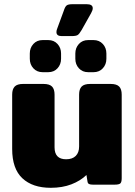

<svg xmlns="http://www.w3.org/2000/svg" viewBox="-20 -880 643 915"><path d="M249 -727Q249 -735 252 -742L284 -829Q290 -848 297.5 -854Q305 -860 326 -860H393Q422 -860 422 -841Q422 -831 414 -817L369 -737Q358 -718 350 -713Q342 -708 320 -708H274Q249 -708 249 -727ZM122 -600V-625Q122 -652 139 -670.5Q156 -689 183 -689H210Q237 -689 254 -670.5Q271 -652 271 -625V-600Q271 -573 254 -554.5Q237 -536 210 -536H183Q156 -536 139 -554.5Q122 -573 122 -600ZM339 -600V-625Q339 -652 356 -670.5Q373 -689 400 -689H426Q453 -689 470 -670.5Q487 -652 487 -625V-600Q487 -573 470 -554.5Q453 -536 426 -536H400Q373 -536 356 -554.5Q339 -573 339 -600ZM38 -170V-429Q38 -455 50 -467.5Q62 -480 90 -480H187Q216 -480 228 -467.5Q240 -455 240 -429V-178Q240 -121 295 -121Q325 -121 341 -137Q357 -153 357 -182V-429Q357 -455 369 -467.5Q381 -480 410 -480H507Q536 -480 548 -467.5Q560 -455 560 -429V-31Q560 -12 553.5 -6Q547 0 526 0H423Q411 0 404.5 -3Q398 -6 397 -15L392 -46Q363 -18 320 -1.5Q277 15 222 15Q135 15 86.5 -30.5Q38 -76 38 -170Z"/></svg>

Font: Mitr SemiBold
Style: Regular
Weight: 600
Designer: Thanarat Vachiruckul
Foundry: Cadson Demak
Version: Version 1.003